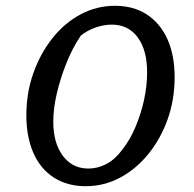

<svg xmlns="http://www.w3.org/2000/svg" viewBox="-20 -635 671 663"><path d="M276 8Q213 8 166.5 -21.5Q120 -51 95.5 -106.5Q71 -162 71 -237Q71 -314 95 -382Q119 -450 161 -503Q203 -556 258.5 -585.5Q314 -615 377 -615Q441 -615 487 -585Q533 -555 558 -500Q583 -445 583 -368Q583 -291 559 -223.5Q535 -156 492.5 -103.5Q450 -51 394.5 -21.5Q339 8 276 8ZM285 -53Q318 -53 348 -69Q378 -85 403 -119Q429 -152 448 -197Q467 -242 477.5 -290.5Q488 -339 488 -385Q488 -462 455.5 -506Q423 -550 366 -550Q339 -550 310 -540Q281 -530 259 -512Q230 -469 209.5 -417.5Q189 -366 176.5 -313.5Q164 -261 164 -215Q164 -141 197 -97Q230 -53 285 -53Z"/></svg>

Font: Piazzolla Thin Medium
Style: Italic
Weight: 500
Italic angle: -11.3°
Version: Version 2.005